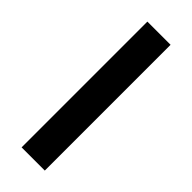

<svg xmlns="http://www.w3.org/2000/svg" viewBox="-235 -733 761 761"><g transform="rotate(45 145.5 -352.5)"><path d="M81 0V-705H211V0Z"/></g></svg>

Font: Nunito Sans 11pt
Style: Bold
Weight: 700
Version: Version 3.101;gftools[0.9.27]